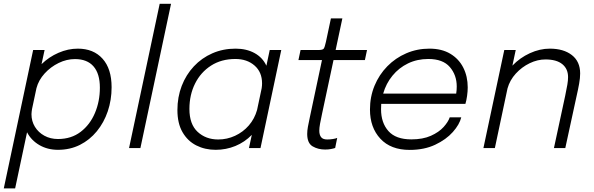

<svg xmlns="http://www.w3.org/2000/svg" viewBox="-38 -802 3218 1040"><path d="M-17.5 218.5 141.5 -531H203.5L187 -454.5Q227 -493.5 278.8 -516Q330.5 -538.5 383.5 -538.5Q468.5 -538.5 517.5 -484Q566.5 -429.5 566.5 -329.5Q566.5 -260.5 545.8 -199.2Q525 -138 486.5 -91Q448 -44 394.8 -17.2Q341.5 9.5 276 9.5Q219.5 9.5 175.2 -16.2Q131 -42 108.5 -85.5L44 218.5ZM132.5 -183.5Q132.5 -145.5 151.2 -115Q170 -84.5 202.5 -66.8Q235 -49 276 -49Q348 -49 398.8 -87.8Q449.5 -126.5 476.2 -189.8Q503 -253 503 -327Q503 -403 468.5 -442.5Q434 -482 368 -482Q323 -482 279.5 -460.8Q236 -439.5 203.5 -403.8Q171 -368 159.5 -324.5L135.5 -211.5Q134.5 -205 133.5 -197.2Q132.5 -189.5 132.5 -183.5Z M888.5 -781.5 722.5 0H661L827 -781.5Z M1130 9.5Q1072.5 9.5 1025.5 -14.2Q978.5 -38 950.8 -85.8Q923 -133.5 923 -206Q923 -276 946.2 -336.5Q969.5 -397 1012 -442.5Q1054.5 -488 1112.2 -513.2Q1170 -538.5 1238 -538.5Q1297 -538.5 1340.8 -514.5Q1384.5 -490.5 1405 -446L1423 -531H1485.5L1373 0H1310.5L1326 -71.5Q1287.5 -32 1237 -11.2Q1186.5 9.5 1130 9.5ZM988 -212Q988 -129 1032.5 -87.8Q1077 -46.5 1144 -46.5Q1192 -46.5 1235.2 -66.5Q1278.5 -86.5 1309.8 -122.5Q1341 -158.5 1354.5 -206.5L1379.5 -324.5Q1381.5 -338.5 1381.5 -350.5Q1381.5 -411.5 1340.8 -447Q1300 -482.5 1237 -482.5Q1161 -482.5 1105 -446.5Q1049 -410.5 1018.5 -349.2Q988 -288 988 -212Z M1723 8Q1685 8 1655.5 -9.2Q1626 -26.5 1626 -76.5Q1626 -94 1629.8 -115.2Q1633.5 -136.5 1640 -165.5L1706 -476.5H1578.5L1590 -531H1684.5Q1709.5 -531 1715.2 -538.2Q1721 -545.5 1727.5 -575.5L1754.5 -702.5H1816.5L1780 -531H1950L1938.5 -476.5H1768.5L1706.5 -186Q1699.5 -154 1695.5 -131.5Q1691.5 -109 1691.5 -94Q1691.5 -72 1701.2 -59.2Q1711 -46.5 1734.5 -46.5Q1749.5 -46.5 1765.2 -49Q1781 -51.5 1788.5 -55L1777.5 -0.5Q1769 2.5 1755 5.2Q1741 8 1723 8Z M2460.5 -166.5Q2451 -127.5 2414.8 -86.8Q2378.5 -46 2319.2 -18Q2260 10 2181 10Q2078.5 10 2022.2 -50.8Q1966 -111.5 1966 -208.5Q1966 -278 1990.8 -337.8Q2015.5 -397.5 2059.8 -442.8Q2104 -488 2162.5 -513.2Q2221 -538.5 2288 -538.5Q2355 -538.5 2401.2 -510.8Q2447.5 -483 2471.5 -435.5Q2495.5 -388 2495.5 -328.5Q2495.5 -307.5 2492 -282.5Q2488.5 -257.5 2483 -239.5H2027Q2026 -225.5 2026 -210.5Q2026 -137 2066 -92Q2106 -47 2190 -47Q2252.5 -47 2296 -66.5Q2339.5 -86 2364.8 -114Q2390 -142 2398 -166.5ZM2282 -482.5Q2221.5 -482.5 2172 -458.5Q2122.5 -434.5 2087.8 -392Q2053 -349.5 2037.5 -295H2433Q2436 -313 2436 -333.5Q2436 -395.5 2398.5 -439Q2361 -482.5 2282 -482.5Z M2580.5 0 2693.5 -531H2755.5L2737.5 -446.5Q2778 -489 2832 -513.8Q2886 -538.5 2940 -538.5Q3015 -538.5 3059.8 -503.5Q3104.5 -468.5 3104.5 -404Q3104.5 -379.5 3099 -348.8Q3093.5 -318 3084.5 -278.5L3024 0H2962.5L3023.5 -283.5Q3031.5 -321.5 3035.2 -343.8Q3039 -366 3039 -384.5Q3039 -429 3007.8 -454.5Q2976.5 -480 2916.5 -480Q2873.5 -480 2831 -459.5Q2788.5 -439 2756 -403.5Q2723.5 -368 2711 -323L2642.5 0Z"/></svg>

Font: Epilogue Light
Style: Italic
Weight: 300
Italic angle: -12°
Designer: Tyler Finck
Foundry: Etcetera Type Co
Version: Version 2.111; ttfautohint (v1.8.3)